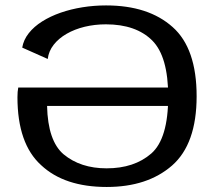

<svg xmlns="http://www.w3.org/2000/svg" viewBox="-20 -702 822 726"><path d="M383.5 5Q537.5 5 630.5 -76Q723.5 -157.5 723.5 -338Q723.5 -519 633 -599.5Q541.5 -681.5 381 -681.5L380.5 -610Q494 -610 555.5 -549Q616 -488.5 616 -337Q616 -177.5 552 -121.5Q487.5 -65.5 383 -65.5Q284.5 -65.5 220.5 -118.5Q161 -169 158 -301.5H628.5V-371H49Q46 -356 46 -334.5Q46 -158.5 135.5 -77.5Q223.5 5 383.5 5ZM160.5 -479Q164 -508.5 183 -532.8Q202 -557 232 -574.2Q262 -591.5 300.2 -600.8Q338.5 -610 380.5 -610L388.5 -653L381 -681.5Q335.5 -681.5 291.8 -674.5Q248 -667.5 209.2 -654Q170.5 -640.5 139.5 -621Q108.5 -601.5 88.8 -576.5Q69 -551.5 64 -522Z"/></svg>

Font: Anybody Expanded
Style: Regular
Weight: 400
Width: 7
Version: Version 1.113;gftools[0.9.25]